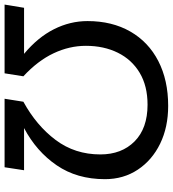

<svg xmlns="http://www.w3.org/2000/svg" viewBox="20 -776 754 838"><g transform="rotate(90 397.0 -357.0)"><path d="M-2 0 12 -85H213Q141 -145 105.5 -215.5Q70 -286 70 -362Q70 -469 115.5 -548.5Q161 -628 244.5 -671Q328 -714 440 -714Q533 -714 605 -679Q677 -644 718.5 -581.5Q760 -519 760 -438Q760 -316 699.5 -227.5Q639 -139 537 -85H721L708 0H409L422 -82Q526 -139 589 -223Q652 -307 652 -418Q652 -511 595 -567.5Q538 -624 435 -624Q353 -624 295.5 -589.5Q238 -555 208 -494Q178 -433 178 -355Q178 -283 210.5 -214Q243 -145 311 -82L298 0Z"/></g></svg>

Font: Mulish SemiBold
Style: Italic
Weight: 600
Italic angle: -9°
Designer: Vernon Adams
Foundry: Vernon Adams
Version: Version 3.603; ttfautohint (v1.8.3)